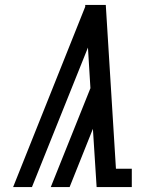

<svg xmlns="http://www.w3.org/2000/svg" viewBox="-20 -755 640 775"><path d="M33 0 324 -728V-735Q345 -735 365.5 -735Q386 -735 407 -735L448 -74H512V0H370L355 -235L261 0H185L345 -399L335 -563L109 0Z"/></svg>

Font: Iosevka Slab Extended Oblique
Style: Regular
Weight: 400
Width: 7
Italic angle: -9°
Monospace: yes
Designer: Belleve Invis
Foundry: Belleve Invis
Version: Version 11.1.0; ttfautohint (v1.8.3)